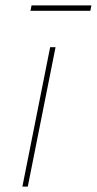

<svg xmlns="http://www.w3.org/2000/svg" viewBox="-20 -692 359 712"><path d="M166 -517H186L83 0H63ZM97 -672H319L315 -652H93Z"/></svg>

Font: Montserrat Alternates Thin
Style: Italic
Weight: 250
Italic angle: -11.3°
Designer: Julieta Ulanovsky
Foundry: Julieta Ulanovsky
Version: Version 7.200